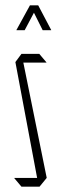

<svg xmlns="http://www.w3.org/2000/svg" viewBox="-20 -704 230 724"><path d="M61 0 34 -32V-33H120L38 -470L61 -501H128L155 -469V-468H68L156 -34V-33L129 0ZM141 -590 108 -656 73 -590H42V-591L93 -684H123H124L173 -591V-590Z"/></svg>

Font: Foldit Thin ExtraLight
Style: Regular
Weight: 250
Version: Version 1.003